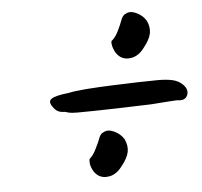

<svg xmlns="http://www.w3.org/2000/svg" viewBox="-41 -484 566 539"><g transform="rotate(-5 242.5 -214.5)"><path d="M173 -174Q167 -174 158 -174.5Q149 -175 138 -179Q123 -179 115.5 -184.5Q108 -190 104 -197Q93 -212 104.5 -219.5Q116 -227 153 -231Q170 -235 203.5 -237.5Q237 -240 276 -241.5Q315 -243 350 -244Q385 -245 405 -245Q431 -245 447.5 -241Q464 -237 475 -226Q490 -211 483.5 -195.5Q477 -180 454 -184Q449 -184 436 -183Q423 -182 408 -181Q393 -180 381 -179Q375 -179 348 -178Q321 -177 285.5 -176Q250 -175 218.5 -174.5Q187 -174 173 -174ZM214 6Q205 -1 200 -11.5Q195 -22 194.5 -31Q194 -40 196 -42Q205 -49 214 -67Q223 -85 228 -98Q229 -102 232.5 -106.5Q236 -111 240 -112Q252 -120 270 -112Q288 -104 298 -88Q307 -69 303.5 -51.5Q300 -34 282 -12Q267 8 247.5 12Q228 16 214 6ZM305 -320Q296 -327 291 -337.5Q286 -348 285 -357Q284 -366 287 -367Q297 -375 305.5 -392.5Q314 -410 319 -424Q320 -427 323.5 -432Q327 -437 331 -438Q343 -446 361 -438Q379 -430 389 -414Q398 -395 394.5 -377.5Q391 -360 373 -338Q358 -318 338.5 -314Q319 -310 305 -320Z"/></g></svg>

Font: Caveat SemiBold
Style: Regular
Weight: 600
Designer: Pablo Impallari
Foundry: Pablo Impallari
Version: Version 2.000